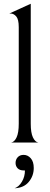

<svg xmlns="http://www.w3.org/2000/svg" viewBox="-20 -760 264 1024"><path d="M36 -688H30L144 -740V-100Q144 -52 155.5 -27.5Q167 -3 184 0H40Q57 -3 68.5 -27.5Q80 -52 80 -100V-615Q80 -657 66.5 -672.5Q53 -688 36 -688ZM113 149H107Q85 149 74 137.5Q63 126 63 109Q63 91 74.5 78.5Q86 66 106 66Q128 66 144 84Q160 102 160 136Q160 178 133.5 210Q107 242 58 244Q81 236 97 209Q113 182 113 149Z"/></svg>

Font: BellefairVN
Style: Regular
Weight: 400
Designer: Nick Shinn, Liron Lavi Turkenic
Foundry: Shinntype
Version: Version 1.003